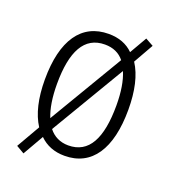

<svg xmlns="http://www.w3.org/2000/svg" viewBox="-120 -668 726 817"><g transform="rotate(20 243.0 -259.0)"><path d="M435 -267C435 -351 420 -419 388 -468L439 -558L403 -578L358 -500C330 -528 293 -542 247 -542C124 -542 57 -445 57 -267C57 -182 73 -115 104 -67L43 39L79 60L133 -34C162 -5 200 10 246 10C369 10 435 -89 435 -267ZM112 -267C112 -414 154 -494 247 -494C284 -494 313 -481 334 -455L135 -120C120 -157 112 -206 112 -267ZM381 -267C381 -117 339 -37 246 -37C209 -37 179 -52 158 -79L357 -414C373 -377 381 -327 381 -267Z"/></g></svg>

Font: Noto Sans Arabic Cond Light
Style: Regular
Weight: 300
Width: 3
Designer: Monotype Design Team, Nadine Chahine, Nizar Qandah and Khaled Hosny
Foundry: Monotype Imaging Inc.
Version: Version 2.012